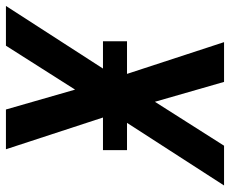

<svg xmlns="http://www.w3.org/2000/svg" viewBox="-84 -691 775 647"><g transform="rotate(-90 303.5 -367.5)"><path d="M2 0 213 -327H121V-408H231L124 -735H258L325 -502L473 -735H607L396 -408H488V-327H378L485 0H351L284 -233L136 0Z"/></g></svg>

Font: Iosevka SS04 Extended
Style: Bold Italic
Weight: 700
Width: 7
Italic angle: -9°
Monospace: yes
Designer: Belleve Invis
Foundry: Belleve Invis
Version: Version 19.0.0; ttfautohint (v1.8.4)